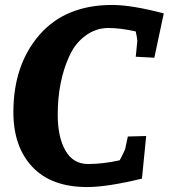

<svg xmlns="http://www.w3.org/2000/svg" viewBox="-20 -740 681 775"><path d="M332 15Q187 15 110.5 -66.5Q34 -148 34 -287Q34 -478 139 -599Q244 -720 433 -720Q511 -720 641 -686L603 -507L528 -511L534 -572Q535 -581 528 -613Q467 -627 417 -627Q367 -627 325 -596Q283 -565 260 -514Q213 -412 213 -277Q213 -187 244 -132.5Q275 -78 335.5 -78Q396 -78 463 -93Q464 -95 470 -106Q486 -137 486 -142L496 -189L570 -191L553 -19Q413 15 332 15Z"/></svg>

Font: Andada SC
Style: Bold Italic
Weight: 700
Italic angle: -8.29999°
Designer: Carolina Giovagnoli
Foundry: Carolina Giovagnoli
Version: Version 1.003